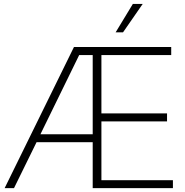

<svg xmlns="http://www.w3.org/2000/svg" viewBox="-20 -970 956 990"><path d="M3.9 0 361.3 -727.5H862.8V-686H502.9V-385.3H841.3V-344.2H502.9V-41H871.6V0H458V-236.8H168.5L52.2 0ZM188.5 -277.8H458V-686H388.2ZM576.2 -803.2 665 -949.7H715.8L614.3 -803.2Z"/></svg>

Font: Inter Display Extra Light
Style: Regular
Weight: 200
Designer: Rasmus Andersson
Foundry: rsms
Version: Version 4.000;git-4fc901f